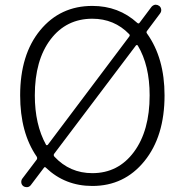

<svg xmlns="http://www.w3.org/2000/svg" viewBox="-20 -767 766 805"><path d="M557.6 -576.2Q556.6 -578.1 553.7 -578.1Q550.8 -578.1 549.8 -576.2L207 -122.1Q203.1 -116.2 208 -110.4Q272.5 -41 367.2 -41Q475.6 -41 541.5 -129.9Q607.4 -218.8 607.4 -367.2Q607.4 -493.2 557.6 -576.2ZM172.9 -160.2Q173.8 -158.2 176.3 -158.2Q178.7 -158.2 180.7 -160.2L521.5 -613.3Q526.4 -619.1 521.5 -624Q459 -688.5 367.2 -688.5Q257.8 -688.5 191.9 -601.6Q126 -514.6 126 -367.2Q126 -245.1 172.9 -160.2ZM647.5 -742.2Q654.3 -737.3 655.8 -728Q657.2 -718.8 651.4 -710.9L596.7 -637.7Q591.8 -631.8 596.7 -626Q669.9 -523.4 669.9 -367.2Q669.9 -195.3 585.4 -91.3Q501 12.7 367.2 12.7Q252.9 12.7 172.9 -63.5Q168 -69.3 164.1 -63.5L109.4 8.8Q103.5 16.6 94.7 17.6Q92.8 17.6 90.8 17.6Q84 17.6 78.1 13.7Q70.3 7.8 69.3 -1.5Q68.4 -10.7 73.2 -17.6L133.8 -97.7Q137.7 -103.5 133.8 -110.4Q64.5 -210.9 64.5 -367.2Q64.5 -538.1 148.4 -640.1Q232.4 -742.2 367.2 -742.2Q477.5 -742.2 555.7 -670.9Q561.5 -666 565.4 -671.9L615.2 -738.3Q621.1 -745.1 629.9 -747.1Q631.8 -747.1 633.8 -747.1Q640.6 -747.1 647.5 -742.2Z"/></svg>

Font: Gen Jyuu Gothic Light
Style: Regular
Weight: 200
Designer: [Source Han Sans]
Ryoko NISHIZUKA  (kana & ideographs); Paul D. Hunt (Latin, Greek & Cyrillic); Wenlong ZHANG  (bopomofo
Version: Version 1.002.20150607